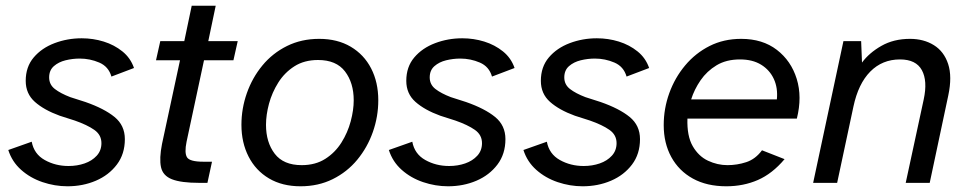

<svg xmlns="http://www.w3.org/2000/svg" viewBox="-20 -640 3397 672"><path d="M216 12Q172 12 129 -2.5Q86 -17 54 -45.5Q22 -74 9 -115L91 -144Q99 -101 136.5 -80Q174 -59 220 -59Q250 -59 276 -68Q302 -77 318.5 -95Q335 -113 335 -139Q335 -168 310 -185.5Q285 -203 242 -218L189 -235Q134 -255 102 -283.5Q70 -312 70 -357Q70 -406 98 -439Q126 -472 171 -489Q216 -506 266 -506Q306 -506 343 -494.5Q380 -483 408.5 -460Q437 -437 449 -402L370 -372Q360 -407 327.5 -421Q295 -435 259 -435Q234 -435 209.5 -429Q185 -423 168.5 -408.5Q152 -394 152 -369Q152 -344 172 -328.5Q192 -313 226 -300L279 -283Q345 -260 381 -230.5Q417 -201 417 -153Q417 -101 389 -64Q361 -27 315.5 -7.5Q270 12 216 12Z M677 0Q614 0 582 -12.5Q550 -25 543.5 -55Q537 -85 547 -136L610 -429H526L541 -496H625L651 -620H735L709 -496H812L797 -429H694L633 -144Q625 -105 634.5 -89.5Q644 -74 692 -74H722L706 0Z M1032 12Q968 12 921.5 -15.5Q875 -43 850 -92Q825 -141 825 -203Q825 -260 844 -314Q863 -368 898.5 -411Q934 -454 984.5 -479Q1035 -504 1097 -504Q1161 -504 1207.5 -476.5Q1254 -449 1279 -400.5Q1304 -352 1304 -289Q1304 -232 1285 -178Q1266 -124 1230.5 -81Q1195 -38 1144.5 -13Q1094 12 1032 12ZM1036 -62Q1084 -62 1118.5 -84Q1153 -106 1175 -141Q1197 -176 1207.5 -215.5Q1218 -255 1218 -289Q1218 -350 1187.5 -390Q1157 -430 1093 -430Q1045 -430 1010.5 -408Q976 -386 954 -351Q932 -316 921.5 -277Q911 -238 911 -203Q911 -142 941.5 -102Q972 -62 1036 -62Z M1548 12Q1504 12 1461 -2.5Q1418 -17 1386 -45.5Q1354 -74 1341 -115L1423 -144Q1431 -101 1468.5 -80Q1506 -59 1552 -59Q1582 -59 1608 -68Q1634 -77 1650.5 -95Q1667 -113 1667 -139Q1667 -168 1642 -185.5Q1617 -203 1574 -218L1521 -235Q1466 -255 1434 -283.5Q1402 -312 1402 -357Q1402 -406 1430 -439Q1458 -472 1503 -489Q1548 -506 1598 -506Q1638 -506 1675 -494.5Q1712 -483 1740.5 -460Q1769 -437 1781 -402L1702 -372Q1692 -407 1659.5 -421Q1627 -435 1591 -435Q1566 -435 1541.5 -429Q1517 -423 1500.5 -408.5Q1484 -394 1484 -369Q1484 -344 1504 -328.5Q1524 -313 1558 -300L1611 -283Q1677 -260 1713 -230.5Q1749 -201 1749 -153Q1749 -101 1721 -64Q1693 -27 1647.5 -7.5Q1602 12 1548 12Z M2019 12Q1975 12 1932 -2.5Q1889 -17 1857 -45.5Q1825 -74 1812 -115L1894 -144Q1902 -101 1939.5 -80Q1977 -59 2023 -59Q2053 -59 2079 -68Q2105 -77 2121.5 -95Q2138 -113 2138 -139Q2138 -168 2113 -185.5Q2088 -203 2045 -218L1992 -235Q1937 -255 1905 -283.5Q1873 -312 1873 -357Q1873 -406 1901 -439Q1929 -472 1974 -489Q2019 -506 2069 -506Q2109 -506 2146 -494.5Q2183 -483 2211.5 -460Q2240 -437 2252 -402L2173 -372Q2163 -407 2130.5 -421Q2098 -435 2062 -435Q2037 -435 2012.5 -429Q1988 -423 1971.5 -408.5Q1955 -394 1955 -369Q1955 -344 1975 -328.5Q1995 -313 2029 -300L2082 -283Q2148 -260 2184 -230.5Q2220 -201 2220 -153Q2220 -101 2192 -64Q2164 -27 2118.5 -7.5Q2073 12 2019 12Z M2522 12Q2454 12 2405 -15Q2356 -42 2329.5 -90.5Q2303 -139 2303 -202Q2303 -260 2322.5 -314Q2342 -368 2378 -411Q2414 -454 2463.5 -479Q2513 -504 2574 -504Q2649 -504 2699 -465.5Q2749 -427 2768.5 -364Q2788 -301 2769 -225H2386Q2384 -164 2404.5 -128.5Q2425 -93 2458 -77.5Q2491 -62 2526 -62Q2560 -62 2592 -72.5Q2624 -83 2647 -114L2726 -83Q2683 -32 2632.5 -10Q2582 12 2522 12ZM2399 -292H2699Q2703 -332 2688.5 -363.5Q2674 -395 2644 -413.5Q2614 -432 2570 -432Q2522 -432 2488 -411.5Q2454 -391 2432 -359Q2410 -327 2399 -292Z M2826 0 2932 -496H2994L2997 -421Q3022 -455 3065 -479.5Q3108 -504 3165 -504Q3213 -504 3248.5 -482Q3284 -460 3298.5 -416Q3313 -372 3299 -306L3234 0H3150L3213 -292Q3227 -357 3206.5 -394.5Q3186 -432 3130 -432Q3068 -432 3026 -389.5Q2984 -347 2967 -267L2910 0Z"/></svg>

Font: Atkinson Hyperlegible Next
Style: Italic
Weight: 400
Italic angle: -12°
Designer: Elliott Scott, Megan Eiswerth, Linus Boman, Theodore Petrosky, Letters from Sweden
Foundry: Applied Design Works, Letters from Sweden
Version: Version 2.001